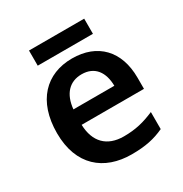

<svg xmlns="http://www.w3.org/2000/svg" viewBox="-164 -819 911 955"><g transform="rotate(-30 291.5 -341.5)"><path d="M452 -693H135V-606H452ZM300 -552C151 -552 50 -451 50 -267C50 -82 162 10 320 10C401 10 453 -2 507 -27V-125C449 -100 399 -87 331 -87C234 -87 180 -143 177 -242H535V-306C535 -460 446 -552 300 -552ZM302 -460C378 -460 414 -406 415 -329H180C188 -413 232 -460 302 -460Z"/></g></svg>

Font: Noto Sans Syriac SemiBold
Style: Regular
Weight: 600
Designer: Patrick Giasson and the Monotype Design Team
Foundry: Monotype Imaging Inc.
Version: Version 3.000